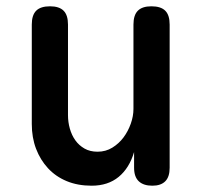

<svg xmlns="http://www.w3.org/2000/svg" viewBox="-20 -580 640 610"><path d="M404 -234V-502Q404 -532 418 -546Q432 -560 461 -560Q491 -560 505 -546Q519 -532 519 -502V-47Q519 -18 505 -4Q491 10 464 10Q436 10 421 -4Q406 -18 406 -47V-97Q391 -46 357 -18Q323 10 271 10Q227 10 192 -4.5Q157 -19 132.5 -45.5Q108 -72 94.5 -107.5Q81 -143 81 -186V-502Q81 -532 95 -546Q109 -560 139 -560Q168 -560 182 -546Q196 -532 196 -502V-214Q196 -192 202 -171Q208 -150 219.5 -134Q231 -118 248.5 -108Q266 -98 290 -98Q316 -98 337 -111Q358 -124 372.5 -143.5Q387 -163 395.5 -187Q404 -211 404 -234Z"/></svg>

Font: Maple Mono NL SemiBold
Style: Regular
Weight: 600
Monospace: yes
Designer: subframe7536
Version: Version 7.000